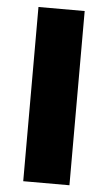

<svg xmlns="http://www.w3.org/2000/svg" viewBox="-52 -740 435 774"><g transform="rotate(5 165.5 -352.5)"><path d="M72 0V-705H259V0Z"/></g></svg>

Font: Nunito Sans 10pt Black
Style: Regular
Weight: 900
Designer: Vernon Adams
Foundry: Vernon Adams
Version: Version 3.101;gftools[0.9.27]